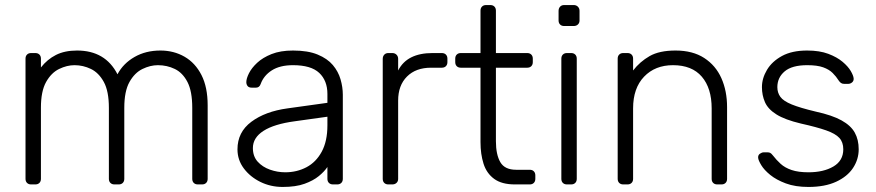

<svg xmlns="http://www.w3.org/2000/svg" viewBox="-20 -730 3466 760"><path d="M103 0Q93 0 87 -6Q81 -12 81 -22V-498Q81 -508 87 -514Q93 -520 103 -520H120Q130 -520 136 -514Q142 -508 142 -498V-463Q167 -495 201.5 -512.5Q236 -530 285 -530Q397 -530 445 -436Q468 -479 512.5 -504.5Q557 -530 615 -530Q668 -530 710.5 -505.5Q753 -481 777.5 -433Q802 -385 802 -313V-22Q802 -12 796 -6Q790 0 780 0H763Q753 0 747 -6Q741 -12 741 -22V-303Q741 -369 722 -405.5Q703 -442 672 -457Q641 -472 605 -472Q575 -472 544 -457Q513 -442 492.5 -405.5Q472 -369 472 -303V-22Q472 -12 466 -6Q460 0 450 0H433Q423 0 417 -6Q411 -12 411 -22V-303Q411 -369 391 -405.5Q371 -442 340 -457Q309 -472 275 -472Q245 -472 214 -457Q183 -442 162.5 -405.5Q142 -369 142 -304V-22Q142 -12 136 -6Q130 0 120 0Z M1099 10Q1051 10 1010.5 -10Q970 -30 945 -63.5Q920 -97 920 -139Q920 -207 975 -248Q1030 -289 1118 -301L1276 -323V-358Q1276 -411 1243.5 -441.5Q1211 -472 1140 -472Q1088 -472 1056 -451.5Q1024 -431 1012 -398Q1007 -383 993 -383H977Q965 -383 960 -389.5Q955 -396 955 -405Q955 -419 965.5 -440Q976 -461 998 -481.5Q1020 -502 1055 -516Q1090 -530 1140 -530Q1199 -530 1237.5 -514Q1276 -498 1297.5 -472.5Q1319 -447 1328 -416Q1337 -385 1337 -355V-22Q1337 -12 1331 -6Q1325 0 1315 0H1298Q1288 0 1282 -6Q1276 -12 1276 -22V-69Q1264 -51 1242 -33Q1220 -15 1185.5 -2.5Q1151 10 1099 10ZM1109 -48Q1155 -48 1193 -68Q1231 -88 1253.5 -129.5Q1276 -171 1276 -234V-268L1147 -250Q1065 -239 1023 -212Q981 -185 981 -144Q981 -111 1000 -90Q1019 -69 1048.5 -58.5Q1078 -48 1109 -48Z M1517 0Q1507 0 1501 -6Q1495 -12 1495 -22V-497Q1495 -507 1501 -513.5Q1507 -520 1517 -520H1533Q1543 -520 1549.5 -513.5Q1556 -507 1556 -497V-451Q1574 -486 1608 -503Q1642 -520 1692 -520H1729Q1739 -520 1745 -514Q1751 -508 1751 -498V-484Q1751 -474 1745 -468Q1739 -462 1729 -462H1686Q1626 -462 1591 -427Q1556 -392 1556 -332V-22Q1556 -12 1549.5 -6Q1543 0 1533 0Z M2018 0Q1966 0 1936 -22Q1906 -44 1894 -82Q1882 -120 1882 -167V-462H1804Q1794 -462 1788 -468Q1782 -474 1782 -484V-498Q1782 -508 1788 -514Q1794 -520 1804 -520H1882V-688Q1882 -698 1888 -704Q1894 -710 1904 -710H1921Q1931 -710 1937 -704Q1943 -698 1943 -688V-520H2067Q2077 -520 2083 -514Q2089 -508 2089 -498V-484Q2089 -474 2083 -468Q2077 -462 2067 -462H1943V-171Q1943 -118 1960.5 -88Q1978 -58 2023 -58H2077Q2087 -58 2093 -52Q2099 -46 2099 -36V-22Q2099 -12 2093 -6Q2087 0 2077 0Z M2224 0Q2214 0 2208 -6Q2202 -12 2202 -22V-498Q2202 -508 2208 -514Q2214 -520 2224 -520H2241Q2251 -520 2257 -514Q2263 -508 2263 -498V-22Q2263 -12 2257 -6Q2251 0 2241 0ZM2213 -627Q2203 -627 2197 -633Q2191 -639 2191 -649V-687Q2191 -697 2197 -703.5Q2203 -710 2213 -710H2251Q2261 -710 2267.5 -703.5Q2274 -697 2274 -687V-649Q2274 -639 2267.5 -633Q2261 -627 2251 -627Z M2447 0Q2437 0 2431 -6Q2425 -12 2425 -22V-498Q2425 -508 2431 -514Q2437 -520 2447 -520H2464Q2474 -520 2480 -514Q2486 -508 2486 -498V-451Q2513 -486 2551.5 -508Q2590 -530 2654 -530Q2722 -530 2767.5 -500.5Q2813 -471 2835.5 -420.5Q2858 -370 2858 -306V-22Q2858 -12 2852 -6Q2846 0 2836 0H2819Q2809 0 2803 -6Q2797 -12 2797 -22V-301Q2797 -381 2758 -426.5Q2719 -472 2644 -472Q2573 -472 2529.5 -426.5Q2486 -381 2486 -301V-22Q2486 -12 2480 -6Q2474 0 2464 0Z M3180 10Q3128 10 3090.5 -4Q3053 -18 3029 -37.5Q3005 -57 2993.5 -76Q2982 -95 2981 -105Q2980 -116 2988 -121.5Q2996 -127 3003 -127H3018Q3024 -127 3028.5 -125Q3033 -123 3040 -114Q3053 -97 3070 -81.5Q3087 -66 3113.5 -57Q3140 -48 3180 -48Q3240 -48 3279 -71Q3318 -94 3318 -139Q3318 -167 3302.5 -184Q3287 -201 3250 -214Q3213 -227 3150 -241Q3087 -256 3053.5 -277Q3020 -298 3008 -325.5Q2996 -353 2996 -385Q2996 -420 3016 -453.5Q3036 -487 3075.5 -508.5Q3115 -530 3175 -530Q3224 -530 3258.5 -517Q3293 -504 3315 -485.5Q3337 -467 3347.5 -449Q3358 -431 3359 -420Q3360 -410 3353 -404Q3346 -398 3337 -398H3322Q3314 -398 3309 -401.5Q3304 -405 3300 -411Q3290 -427 3276 -441Q3262 -455 3238.5 -463.5Q3215 -472 3175 -472Q3115 -472 3086 -447.5Q3057 -423 3057 -385Q3057 -363 3069 -346.5Q3081 -330 3114 -316.5Q3147 -303 3210 -288Q3274 -274 3311 -253.5Q3348 -233 3363.5 -205Q3379 -177 3379 -139Q3379 -99 3356.5 -65Q3334 -31 3289.5 -10.5Q3245 10 3180 10Z"/></svg>

Font: Rubik Light Light
Style: Regular
Weight: 300
Version: Version 2.101